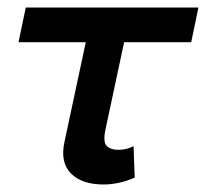

<svg xmlns="http://www.w3.org/2000/svg" viewBox="-20 -475 586 506"><path d="M47.9 -455.1H502.9L483.9 -363.8H307.1L257.8 -132.8Q251 -100.1 261.5 -90.1Q272 -80.1 292 -80.1Q303.2 -80.1 314.2 -83Q325.2 -85.9 332 -89.8L335 -6.8Q293 11.2 252.9 11.2Q195.8 11.2 167 -17.8Q138.2 -46.9 149.9 -101.1L206.1 -363.8H28.8Z"/></svg>

Font: Anonymous Pro
Style: Bold Italic
Weight: 700
Italic angle: -12°
Monospace: yes
Designer: Mark Simonson
Version: Version 1.003